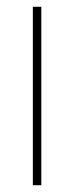

<svg xmlns="http://www.w3.org/2000/svg" viewBox="-20 -547 218 567"><path d="M102 0V-527H77V0Z"/></svg>

Font: Noto Sans Myanmar UI Condensed Thin
Style: Regular
Weight: 100
Width: 3
Designer: Monotype Design Team
Foundry: Monotype Imaging Inc.
Version: Version 2.103